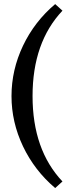

<svg xmlns="http://www.w3.org/2000/svg" viewBox="-20 -763 354 953"><path d="M253.9 170.4Q151.4 83.5 94.2 -36.6Q37.1 -156.7 37.1 -286.1Q37.1 -416 94.2 -536.1Q151.4 -656.2 253.9 -742.7L290 -710Q141.6 -552.7 141.6 -286.1Q141.6 -19.5 290 137.7Z"/></svg>

Font: Elstob 18pt Medium
Style: Regular
Weight: 500
Designer: Peter S. Baker
Version: Version 1.015